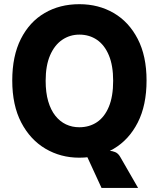

<svg xmlns="http://www.w3.org/2000/svg" viewBox="-20 -762 778 940"><path d="M368 10Q277 10 202.5 -34Q128 -78 84 -162.2Q40 -246.5 40 -368Q40 -488 82.2 -571.5Q124.5 -655 198.5 -698.2Q272.5 -741.5 368.5 -741.5Q462.5 -741.5 536.8 -698.2Q611 -655 654.2 -571.5Q697.5 -488 697.5 -368Q697.5 -246.5 654.5 -162.2Q611.5 -78 537.2 -34Q463 10 368 10ZM477 158 393.5 -23.5H517Q528.5 -23.5 543.5 -17.5Q558.5 -11.5 568.5 6L656 158ZM368 -139Q417.5 -139 454.8 -164Q492 -189 513 -239.5Q534 -290 534 -366.5Q534 -441 513 -491.2Q492 -541.5 454.8 -567Q417.5 -592.5 368.5 -592.5Q322 -592.5 284.5 -567Q247 -541.5 225.2 -491.2Q203.5 -441 203.5 -366.5Q203.5 -309 216 -266.2Q228.5 -223.5 251 -195.2Q273.5 -167 303.2 -153Q333 -139 368 -139Z"/></svg>

Font: Spline Sans
Style: Regular
Weight: 400
Designer: Eben Sorkin, Mirko Velimirovic
Foundry: Sorkin Type
Version: Version 1.001